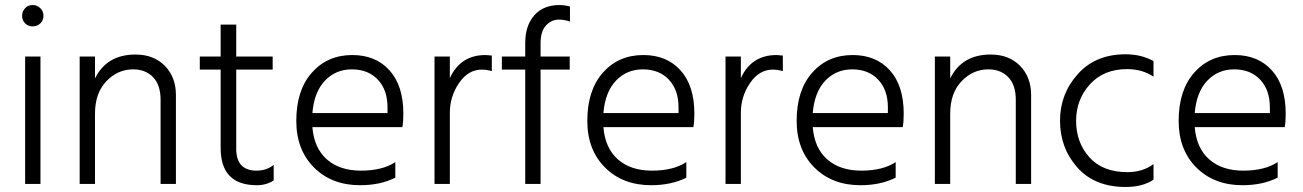

<svg xmlns="http://www.w3.org/2000/svg" viewBox="-20 -732 5184 764"><path d="M141 0H80V-507H141ZM140.5 -699.5Q153 -687 153 -669Q153 -651 140.5 -639Q128 -627 110 -627Q92 -627 80 -639Q68 -651 68 -669Q68 -687 80 -699.5Q92 -712 110 -712Q128 -712 140.5 -699.5Z M680 0H619V-335Q619 -394 589 -425Q559 -456 510 -456Q448 -456 403 -408.5Q358 -361 358 -280V0H297V-507H358V-420Q405 -515 519 -515Q592 -515 636 -470Q680 -425 680 -354Z M1069 -14Q1040 5 1002 5Q858 5 858 -143V-455H775V-507H858V-634H920V-507H1065V-455H920V-140Q920 -53 1001 -53Q1041 -53 1069 -76Z M1553 -25Q1493 5 1413 5Q1300 5 1229.5 -65.5Q1159 -136 1159 -251Q1159 -373 1221 -443Q1283 -513 1382 -513Q1475 -513 1530 -452Q1585 -391 1585 -280Q1585 -246 1581 -226H1223Q1230 -142 1281 -97.5Q1332 -53 1416 -53Q1502 -53 1553 -87ZM1380 -456Q1316 -456 1273 -411Q1230 -366 1223 -282H1522V-305Q1522 -374 1483.5 -415Q1445 -456 1380 -456Z M1770 0H1709V-507H1770V-421Q1812 -513 1912 -513Q1919 -513 1937 -511V-449Q1917 -455 1897 -455Q1843 -455 1806.5 -401.5Q1770 -348 1770 -283Z M2247 -455H2131V0H2070V-455H1977V-507H2070V-561Q2070 -630 2106 -671Q2142 -712 2207 -712Q2226 -712 2248 -706V-646Q2227 -654 2204 -654Q2174 -654 2152.5 -630.5Q2131 -607 2131 -560V-507H2247Z M2711 -25Q2651 5 2571 5Q2458 5 2387.5 -65.5Q2317 -136 2317 -251Q2317 -373 2379 -443Q2441 -513 2540 -513Q2633 -513 2688 -452Q2743 -391 2743 -280Q2743 -246 2739 -226H2381Q2388 -142 2439 -97.5Q2490 -53 2574 -53Q2660 -53 2711 -87ZM2538 -456Q2474 -456 2431 -411Q2388 -366 2381 -282H2680V-305Q2680 -374 2641.5 -415Q2603 -456 2538 -456Z M2928 0H2867V-507H2928V-421Q2970 -513 3070 -513Q3077 -513 3095 -511V-449Q3075 -455 3055 -455Q3001 -455 2964.5 -401.5Q2928 -348 2928 -283Z M3544 -25Q3484 5 3404 5Q3291 5 3220.5 -65.5Q3150 -136 3150 -251Q3150 -373 3212 -443Q3274 -513 3373 -513Q3466 -513 3521 -452Q3576 -391 3576 -280Q3576 -246 3572 -226H3214Q3221 -142 3272 -97.5Q3323 -53 3407 -53Q3493 -53 3544 -87ZM3371 -456Q3307 -456 3264 -411Q3221 -366 3214 -282H3513V-305Q3513 -374 3474.5 -415Q3436 -456 3371 -456Z M4083 0H4022V-335Q4022 -394 3992 -425Q3962 -456 3913 -456Q3851 -456 3806 -408.5Q3761 -361 3761 -280V0H3700V-507H3761V-420Q3808 -515 3922 -515Q3995 -515 4039 -470Q4083 -425 4083 -354Z M4570 -17Q4527 12 4459 12Q4336 12 4267 -65.5Q4198 -143 4198 -252Q4198 -358 4268.5 -437Q4339 -516 4459 -516Q4521 -516 4570 -489V-427Q4525 -457 4465 -457Q4372 -457 4317 -396.5Q4262 -336 4262 -251Q4262 -165 4315 -106Q4368 -47 4466 -47Q4527 -47 4570 -79Z M5064 -25Q5004 5 4924 5Q4811 5 4740.5 -65.5Q4670 -136 4670 -251Q4670 -373 4732 -443Q4794 -513 4893 -513Q4986 -513 5041 -452Q5096 -391 5096 -280Q5096 -246 5092 -226H4734Q4741 -142 4792 -97.5Q4843 -53 4927 -53Q5013 -53 5064 -87ZM4891 -456Q4827 -456 4784 -411Q4741 -366 4734 -282H5033V-305Q5033 -374 4994.5 -415Q4956 -456 4891 -456Z"/></svg>

Font: Hind Vadodara Light
Style: Regular
Weight: 300
Designer: Hitesh Malaviya
Foundry: Indian Type Foundry
Version: Version 1.000;PS 1.0;hotconv 1.0.86;makeotf.lib2.5.63406; tt